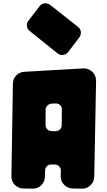

<svg xmlns="http://www.w3.org/2000/svg" viewBox="-20 -1123 641 1145"><path d="M248 -69Q247 -39 225.5 -18Q204 3 174 2L118 1Q103 1 90.5 -5Q78 -11 68 -21Q58 -31 53 -44Q48 -57 48 -72L57 -625Q58 -654 77 -673.5Q96 -693 125 -695L477 -715Q492 -716 506 -710.5Q520 -705 530.5 -695Q541 -685 547 -671Q553 -657 553 -642L542 -68Q541 -39 519.5 -18Q498 3 468 2L412 1Q383 0 362 -21.5Q341 -43 342 -73L343 -105Q343 -120 332.5 -131Q322 -142 307 -142H285Q270 -142 259.5 -131.5Q249 -121 249 -106ZM349 -469Q350 -485 338.5 -496Q327 -507 311 -506L286 -505Q272 -503 262 -493Q252 -483 252 -469V-377Q252 -362 262.5 -351.5Q273 -341 288 -341H312Q327 -341 337.5 -351Q348 -361 348 -376ZM157 -938Q143 -949 140.5 -967Q138 -985 149 -999L216 -1086Q227 -1101 245.5 -1103Q264 -1105 279 -1094L446 -962Q460 -951 462 -933Q464 -915 453 -900L386 -812Q375 -798 356 -795.5Q337 -793 323 -805L157 -938Z"/></svg>

Font: d puntillas B to tiptoe
Style: Regular
Weight: 400
Designer: deFharo
Foundry: deFharo.com
Version: Version 1.001 2012